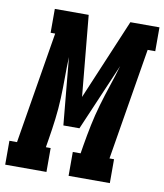

<svg xmlns="http://www.w3.org/2000/svg" viewBox="-119 -803 746 871"><g transform="rotate(10 254.5 -367.5)"><path d="M-36 0V-110H-1L84 -625H63V-735H219L254 -363L411 -735H545V-625H510L425 -110H446V0H256V-110H292L298 -147Q306 -195 316 -243.5Q326 -292 340 -340Q354 -388 370 -435.5Q386 -483 400 -531L267 -221H193L164 -531Q162 -483 162 -435.5Q162 -388 160 -340Q158 -292 152 -243.5Q146 -195 138 -147L132 -110H154V0Z"/></g></svg>

Font: Iosevka Curly Slab Heavy
Style: Italic
Weight: 900
Italic angle: -9°
Monospace: yes
Designer: Belleve Invis
Foundry: Belleve Invis
Version: Version 22.1.2; ttfautohint (v1.8.4)